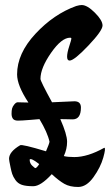

<svg xmlns="http://www.w3.org/2000/svg" viewBox="-20 -788 438 764"><path d="M276 -385Q302 -385 302 -360Q302 -313 269 -313Q265 -313 248.5 -313.5Q232 -314 220 -314Q247 -253 247 -224Q247 -195 234 -167Q249 -163 276 -163Q329 -163 395 -200Q402 -200 391 -161Q380 -122 352 -83Q324 -44 291 -44Q258 -44 236 -56.5Q214 -69 186 -95Q142 -47 112.5 -47Q83 -47 67 -52.5Q51 -58 41.5 -71.5Q32 -85 28.5 -96Q25 -107 22 -122Q19 -137 17.5 -144.5Q16 -152 16 -156Q16 -184 60 -210Q67 -215 163 -186Q176 -216 177 -224Q169 -261 137 -314L102 -311Q66 -308 51.5 -308Q37 -308 31.5 -315.5Q26 -323 26 -335.5Q26 -348 28 -356Q30 -364 37 -372.5Q44 -381 50.5 -381Q57 -381 70.5 -380.5Q84 -380 93 -380Q48 -448 48 -492Q48 -575 121 -653.5Q194 -732 283 -764Q297 -768 305 -768Q327 -768 357.5 -737.5Q388 -707 388 -686.5Q388 -666 331.5 -606.5Q275 -547 257 -547Q247 -547 247 -562.5Q247 -578 255.5 -604Q264 -630 264 -634Q264 -638 259 -638Q225 -638 183 -577.5Q141 -517 141 -474Q141 -465 187 -381ZM136 -135Q103 -161 98 -153Q98 -138 108.5 -128.5Q119 -119 120 -119Q126 -119 136 -135Z"/></svg>

Font: Ma Shan Zheng
Style: Regular
Weight: 400
Designer: ZhongQi
Foundry: ZhongQi
Version: Version 2.001